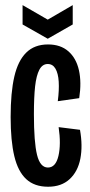

<svg xmlns="http://www.w3.org/2000/svg" viewBox="-20 -709 347 740"><path d="M21 -258Q21 -352.7 35.2 -413.8Q49.3 -475 81.2 -506.3Q113 -537.7 165.3 -537.7Q213.3 -537.7 243.5 -511.3Q273.7 -485 284.2 -438.3Q294.7 -391.7 285.3 -330.7L202.7 -319Q208.3 -362 206.3 -394.2Q204.3 -426.3 193.8 -444.3Q183.3 -462.3 164 -462.3Q143.3 -462.3 131.7 -440.2Q120 -418 115.3 -376.2Q110.7 -334.3 110.7 -268.7Q110.7 -161.3 122.7 -112.3Q134.7 -63.3 164.7 -63.3Q194.7 -63.3 205.2 -108Q215.7 -152.7 206 -219L288.3 -208.7Q299.3 -147.3 289.7 -97.5Q280 -47.7 248.3 -18.5Q216.7 10.7 165.3 10.7Q112.7 10.7 81 -18.7Q49.3 -48 35.2 -107Q21 -166 21 -258ZM67 -614.7 164 -559.7 260.3 -614.7V-689.3L164 -633.3L67 -689.3Z"/></svg>

Font: Bricolage Grotesque 96pt Condensed ExBd
Style: Regular
Weight: 800
Width: 3
Designer: Mathieu Triay
Foundry: Atelier Triay
Version: Version 1.001;Glyphs 3.2 (3207)